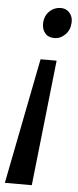

<svg xmlns="http://www.w3.org/2000/svg" viewBox="-59 -780 383 941"><g transform="rotate(5 132.0 -309.0)"><path d="M135 129H2.5L124 -489.5H203ZM260 -681Q258.5 -645.5 235.2 -622.2Q212 -599 181.5 -599Q151.5 -599 135.8 -618.5Q120 -638 121 -667Q122.5 -703.5 146 -726Q169.5 -748.5 203 -748.5Q227.5 -748.5 244.5 -729.8Q261.5 -711 260 -681Z"/></g></svg>

Font: Merriweather SemiBold
Style: Italic
Weight: 600
Italic angle: -7.8°
Version: Version 2.101